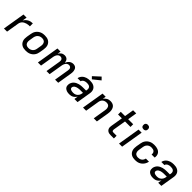

<svg xmlns="http://www.w3.org/2000/svg" viewBox="444 -2487 4213 4213"><g transform="rotate(45 2550.0 -381.0)"><path d="M75 0 161 -520H258L240 -414Q257 -441 279 -463.5Q301 -486 328.5 -501Q356 -516 385.5 -522Q415 -528 444 -528L445 -436Q422 -436 398.5 -434Q375 -432 352 -425.5Q329 -419 306 -408Q283 -397 265 -380.5Q247 -364 236 -342Q225 -320 221 -297L172 0Z M755 8Q723 8 692.5 2.5Q662 -3 636 -18Q610 -33 591.5 -56Q573 -79 563.5 -107.5Q554 -136 554 -167.5Q554 -199 559 -231L576 -331Q580 -358 590 -385Q600 -412 617.5 -436Q635 -460 658.5 -478.5Q682 -497 709 -508.5Q736 -520 763.5 -524Q791 -528 818 -528Q850 -528 880.5 -522.5Q911 -517 937 -502Q963 -487 982 -464Q1001 -441 1010 -412.5Q1019 -384 1019.5 -352.5Q1020 -321 1015 -289L998 -189Q994 -162 984 -135Q974 -108 956.5 -84Q939 -60 915.5 -41.5Q892 -23 865 -11.5Q838 0 810 4Q782 8 755 8ZM755 -76Q772 -76 789.5 -79Q807 -82 823.5 -89.5Q840 -97 854.5 -109Q869 -121 879 -136.5Q889 -152 895 -169Q901 -186 903 -203L920 -303Q923 -321 923.5 -338.5Q924 -356 919.5 -372.5Q915 -389 906.5 -403Q898 -417 884 -426.5Q870 -436 853 -440Q836 -444 818 -444Q801 -444 783.5 -441Q766 -438 750 -430.5Q734 -423 719.5 -411Q705 -399 695 -383.5Q685 -368 679 -351Q673 -334 670 -317L654 -217Q651 -199 650.5 -181.5Q650 -164 654 -147.5Q658 -131 667 -117Q676 -103 690 -93.5Q704 -84 720.5 -80Q737 -76 755 -76Z M1129 0 1215 -520H1312L1299 -441Q1310 -460 1324 -476.5Q1338 -493 1356 -505Q1374 -517 1395 -522.5Q1416 -528 1436 -528Q1460 -528 1482 -520Q1504 -512 1519 -496Q1534 -480 1541.5 -458Q1549 -436 1551 -413Q1561 -436 1575.5 -457.5Q1590 -479 1610 -495.5Q1630 -512 1654 -520Q1678 -528 1702 -528Q1725 -528 1746.5 -521Q1768 -514 1783 -499Q1798 -484 1806 -463.5Q1814 -443 1817 -421Q1820 -399 1818.5 -376Q1817 -353 1813 -330L1759 0H1662L1719 -346Q1722 -364 1721 -382Q1720 -400 1711 -414.5Q1702 -429 1686 -436.5Q1670 -444 1651 -444Q1637 -444 1622.5 -439Q1608 -434 1595.5 -423.5Q1583 -413 1574.5 -399.5Q1566 -386 1560 -372Q1554 -358 1550 -343.5Q1546 -329 1544 -314L1492 0H1396L1453 -346Q1456 -364 1454.5 -382Q1453 -400 1444.5 -414.5Q1436 -429 1419.5 -436.5Q1403 -444 1385 -444Q1371 -444 1356 -439Q1341 -434 1329 -423.5Q1317 -413 1308.5 -399.5Q1300 -386 1294 -372Q1288 -358 1284 -343.5Q1280 -329 1278 -314L1226 0Z M2111 8Q2088 8 2065.5 5.5Q2043 3 2023 -4.5Q2003 -12 1985.5 -25Q1968 -38 1957 -56.5Q1946 -75 1943.5 -97.5Q1941 -120 1944 -143Q1949 -171 1963 -198Q1977 -225 1999.5 -245Q2022 -265 2049 -278Q2076 -291 2104 -298.5Q2132 -306 2160.5 -308.5Q2189 -311 2216 -311H2313L2318 -341Q2322 -363 2316.5 -384.5Q2311 -406 2295.5 -420Q2280 -434 2258 -439Q2236 -444 2213 -444Q2194 -444 2174.5 -441.5Q2155 -439 2136.5 -430.5Q2118 -422 2102.5 -406.5Q2087 -391 2084 -371H1988Q1992 -396 2004 -419Q2016 -442 2034 -461Q2052 -480 2075.5 -493.5Q2099 -507 2122.5 -514.5Q2146 -522 2171 -525Q2196 -528 2220 -528Q2249 -528 2277 -524Q2305 -520 2329.5 -509Q2354 -498 2373.5 -479.5Q2393 -461 2403.5 -436.5Q2414 -412 2416 -384Q2418 -356 2413 -327L2359 0H2262L2276 -89Q2264 -67 2246 -48Q2228 -29 2206 -16Q2184 -3 2159.5 2.5Q2135 8 2111 8ZM2149 -76Q2167 -76 2184.5 -79.5Q2202 -83 2218.5 -91.5Q2235 -100 2249.5 -113.5Q2264 -127 2273.5 -143Q2283 -159 2288.5 -176Q2294 -193 2297 -211L2299 -228H2216Q2199 -228 2182.5 -226.5Q2166 -225 2149 -222Q2132 -219 2115 -213.5Q2098 -208 2082.5 -198.5Q2067 -189 2055.5 -174Q2044 -159 2041 -142Q2039 -129 2043 -117.5Q2047 -106 2056 -98.5Q2065 -91 2076.5 -87Q2088 -83 2100 -80.5Q2112 -78 2124.5 -77Q2137 -76 2149 -76ZM2228 -575 2179 -625 2337 -770 2396 -710Z M2529 0 2615 -520H2712L2699 -441Q2711 -461 2729 -478Q2747 -495 2767.5 -506.5Q2788 -518 2811 -523Q2834 -528 2856 -528Q2885 -528 2912 -520.5Q2939 -513 2959.5 -496Q2980 -479 2992 -454.5Q3004 -430 3009 -402.5Q3014 -375 3012.5 -346.5Q3011 -318 3007 -289L2959 0H2862L2912 -303Q2915 -320 2915.5 -337.5Q2916 -355 2912.5 -371Q2909 -387 2901.5 -401.5Q2894 -416 2881 -426Q2868 -436 2851.5 -440Q2835 -444 2818 -444Q2794 -444 2770 -437Q2746 -430 2726.5 -414Q2707 -398 2695.5 -375Q2684 -352 2680 -328L2626 0Z M3384 0Q3363 0 3342.5 -3.5Q3322 -7 3304.5 -16.5Q3287 -26 3274.5 -41Q3262 -56 3255.5 -75Q3249 -94 3249 -115Q3249 -136 3253 -157L3299 -436H3180V-520H3313L3348 -735H3445L3410 -520H3566V-436H3396L3347 -143Q3346 -133 3346 -122Q3346 -111 3350 -102Q3354 -93 3363.5 -88.5Q3373 -84 3384 -84H3487V0Z M3646 0 3732 -520H3828L3742 0ZM3804 -601Q3788 -601 3772.5 -606.5Q3757 -612 3748 -624.5Q3739 -637 3736.5 -653.5Q3734 -670 3736 -687Q3738 -698 3744 -709Q3750 -720 3760 -727Q3770 -734 3781.5 -736.5Q3793 -739 3805 -739Q3821 -739 3836.5 -733.5Q3852 -728 3861 -715.5Q3870 -703 3873 -686.5Q3876 -670 3873 -653Q3871 -642 3865 -631Q3859 -620 3849 -613Q3839 -606 3827.5 -603.5Q3816 -601 3804 -601Z M4149 8Q4118 8 4087.5 2Q4057 -4 4032 -18.5Q4007 -33 3989 -56.5Q3971 -80 3962.5 -108.5Q3954 -137 3954 -168.5Q3954 -200 3959 -231L3976 -331Q3980 -358 3990 -385Q4000 -412 4017.5 -436Q4035 -460 4058.5 -478.5Q4082 -497 4109 -508.5Q4136 -520 4163.5 -524Q4191 -528 4219 -528Q4246 -528 4273 -524.5Q4300 -521 4324.5 -511.5Q4349 -502 4369.5 -486Q4390 -470 4402 -448Q4414 -426 4418 -399Q4422 -372 4418 -345L4416 -336H4320L4321 -341Q4325 -364 4318 -385.5Q4311 -407 4295 -420.5Q4279 -434 4256.5 -439Q4234 -444 4212 -444Q4195 -444 4178 -441Q4161 -438 4145.5 -430Q4130 -422 4116 -409.5Q4102 -397 4092.5 -382Q4083 -367 4078 -350.5Q4073 -334 4070 -317L4054 -217Q4051 -199 4050.5 -181.5Q4050 -164 4054 -147Q4058 -130 4067.5 -116Q4077 -102 4091 -93Q4105 -84 4121.5 -80Q4138 -76 4156 -76Q4179 -76 4202.5 -82Q4226 -88 4246 -102.5Q4266 -117 4278.5 -139Q4291 -161 4295 -183V-184H4391V-183Q4387 -157 4375.5 -130.5Q4364 -104 4346.5 -81Q4329 -58 4306 -40Q4283 -22 4257 -11Q4231 0 4203.5 4Q4176 8 4149 8Z M4711 8Q4688 8 4665.5 5.5Q4643 3 4623 -4.5Q4603 -12 4585.5 -25Q4568 -38 4557 -56.5Q4546 -75 4543.5 -97.5Q4541 -120 4544 -143Q4549 -171 4563 -198Q4577 -225 4599.5 -245Q4622 -265 4649 -278Q4676 -291 4704 -298.5Q4732 -306 4760.5 -308.5Q4789 -311 4816 -311H4913L4918 -341Q4922 -363 4916.5 -384.5Q4911 -406 4895.5 -420Q4880 -434 4858 -439Q4836 -444 4813 -444Q4794 -444 4774.5 -441.5Q4755 -439 4736.5 -430.5Q4718 -422 4702.5 -406.5Q4687 -391 4684 -371H4588Q4592 -396 4604 -419Q4616 -442 4634 -461Q4652 -480 4675.5 -493.5Q4699 -507 4722.5 -514.5Q4746 -522 4771 -525Q4796 -528 4820 -528Q4849 -528 4877 -524Q4905 -520 4929.5 -509Q4954 -498 4973.5 -479.5Q4993 -461 5003.5 -436.5Q5014 -412 5016 -384Q5018 -356 5013 -327L4959 0H4862L4876 -89Q4864 -67 4846 -48Q4828 -29 4806 -16Q4784 -3 4759.5 2.5Q4735 8 4711 8ZM4749 -76Q4767 -76 4784.5 -79.5Q4802 -83 4818.5 -91.5Q4835 -100 4849.5 -113.5Q4864 -127 4873.5 -143Q4883 -159 4888.5 -176Q4894 -193 4897 -211L4899 -228H4816Q4799 -228 4782.5 -226.5Q4766 -225 4749 -222Q4732 -219 4715 -213.5Q4698 -208 4682.5 -198.5Q4667 -189 4655.5 -174Q4644 -159 4641 -142Q4639 -129 4643 -117.5Q4647 -106 4656 -98.5Q4665 -91 4676.5 -87Q4688 -83 4700 -80.5Q4712 -78 4724.5 -77Q4737 -76 4749 -76Z"/></g></svg>

Font: Iosevka Aile Medium Oblique
Style: Regular
Weight: 500
Italic angle: -9°
Designer: Belleve Invis
Foundry: Belleve Invis
Version: Version 31.1.0; ttfautohint (v1.8.4)